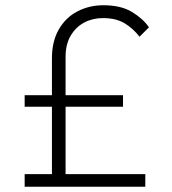

<svg xmlns="http://www.w3.org/2000/svg" viewBox="-20 -712 654 732"><path d="M178 -8V-490Q178 -554 204 -599.5Q230 -645 275 -668.5Q320 -692 374 -692Q441 -692 483 -666.5Q525 -641 548 -608L512 -572Q488 -603 455.5 -623Q423 -643 372 -643Q333 -643 301 -626Q269 -609 249.5 -576Q230 -543 230 -495V-8ZM74 0V-48H534V0ZM74 -305V-349H449V-305Z"/></svg>

Font: Outfit Thin ExtraLight
Style: Regular
Weight: 250
Version: Version 1.100;gftools[0.9.27]